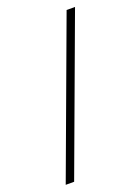

<svg xmlns="http://www.w3.org/2000/svg" viewBox="-138 -775 609 836"><g transform="rotate(-20 167.0 -357.0)"><path d="M320 -714H281L17 0H56Z"/></g></svg>

Font: Noto Sans Myanmar SemiCondensed ExtraLight
Style: Regular
Weight: 200
Width: 4
Designer: Monotype Design Team
Foundry: Monotype Imaging Inc.
Version: Version 2.107